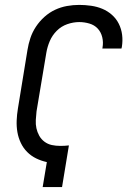

<svg xmlns="http://www.w3.org/2000/svg" viewBox="-20 -763 540 783"><path d="M154 0 171 -102Q148 -107 127.5 -117Q107 -127 91 -143Q75 -159 65 -180Q55 -201 51 -224Q47 -247 48 -271.5Q49 -296 53 -320L92 -559Q96 -584 104 -608Q112 -632 126.5 -654Q141 -676 161 -694Q181 -712 204.5 -723Q228 -734 253 -738.5Q278 -743 303 -743Q327 -743 351.5 -739.5Q376 -736 397.5 -727Q419 -718 436.5 -702.5Q454 -687 464.5 -666Q475 -645 478 -621Q481 -597 477 -572Q476 -570 476 -568Q476 -566 475 -565H397Q398 -566 398 -567Q398 -568 398 -569Q402 -590 397 -611Q392 -632 378.5 -646.5Q365 -661 344.5 -667Q324 -673 303 -673Q279 -673 254.5 -664.5Q230 -656 211.5 -637.5Q193 -619 183 -595.5Q173 -572 169 -548L129 -309Q127 -291 126 -273.5Q125 -256 128.5 -240Q132 -224 140 -209.5Q148 -195 161.5 -185Q175 -175 191.5 -171.5Q208 -168 226 -168Q235 -168 243.5 -168.5Q252 -169 261 -170L233 0Z"/></svg>

Font: Iosevka Curly Oblique
Style: Regular
Weight: 400
Italic angle: -9°
Monospace: yes
Designer: Belleve Invis
Foundry: Belleve Invis
Version: Version 11.1.0; ttfautohint (v1.8.3)